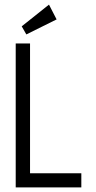

<svg xmlns="http://www.w3.org/2000/svg" viewBox="-20 -811 415 831"><path d="M94 -662 225 -727 192 -791 74 -697ZM48 0H332V-61H110V-623H48Z"/></svg>

Font: Inconsolata Condensed
Style: Regular
Weight: 400
Width: 3
Monospace: yes
Designer: Raph Levien, Cyreal, Brenton Simpson
Foundry: Raph Levien, Cyreal, Google
Version: Version 3.100